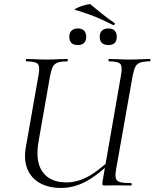

<svg xmlns="http://www.w3.org/2000/svg" viewBox="-20 -916 763 948"><path d="M281 12Q220.2 12 177.2 -12Q134.2 -36 115.6 -80.5Q97 -125 107 -186L170 -544Q178 -587 166.9 -600Q155.9 -613 109.7 -613Q107.8 -613 107.8 -619Q107.8 -625 109.8 -625Q130.3 -625 155.4 -623.5Q180.5 -622 209.2 -622Q238.8 -622 265.8 -623.5Q292.8 -625 312.4 -625Q314.6 -625 314.6 -619Q314.6 -613 312.4 -613Q281.6 -613 264.8 -607Q248 -601 240.6 -586Q233.3 -571 227.4 -542L171 -221Q152.6 -120 189.8 -67.7Q227 -15.4 307.8 -15.4Q358.9 -15.4 409.9 -41.5Q461 -67.6 530.4 -133.4L538.6 -124.6Q463.8 -51.6 404 -19.8Q344.2 12 281 12ZM498 0Q488 0 486.5 -3Q485 -6 486 -19L577 -542Q585 -585 575.2 -599Q565.4 -613 517.8 -613Q515.8 -613 515.8 -619Q515.8 -625 517.8 -625Q538.4 -625 564.4 -623.5Q590.4 -622 619.1 -622Q646.8 -622 673.9 -623.5Q701.1 -625 720.6 -625Q722.6 -625 722.6 -619Q722.6 -613 720.7 -613Q690.6 -613 673.7 -607.5Q656.7 -602 649 -587.5Q641.2 -573 635.4 -544L553.4 -81Q548.4 -52 551.8 -37Q555.2 -22 572.5 -17Q589.9 -12 626.6 -12Q630.6 -12 630.6 -6Q630.6 0 626.6 0Q607.1 0 587.5 -0.5Q568 -1 546.2 -1Q532.7 -1 521.4 -0.5Q510.2 0 498 0ZM515.2 -693.6Q472.4 -693.6 472.4 -735Q472.4 -754.2 483.7 -764.9Q495 -775.6 515.1 -775.6Q535.2 -775.6 545.9 -764.9Q556.6 -754.2 556.6 -735Q556.6 -693.6 515.2 -693.6ZM364.2 -693.6Q322.2 -693.6 322.2 -735Q322.2 -754.2 333.5 -764.9Q344.8 -775.6 364.2 -775.6Q384.2 -775.6 394.9 -764.9Q405.6 -754.2 405.6 -735Q405.6 -693.6 364.2 -693.6ZM538.4 -792.6Q508.6 -807.6 480.3 -820.4Q452 -833.2 420.6 -844.6Q389.2 -856 351.2 -867Q346.2 -868.2 351.3 -871.7Q356.4 -875.2 367.4 -880Q378.4 -884.8 391 -888.6Q403.6 -892.4 413.8 -894.4Q424 -896.4 426.2 -895Q454.8 -871.4 482.2 -849.1Q509.6 -826.8 545.2 -802.4Q549 -801 545.8 -795.8Q542.6 -790.6 538.4 -792.6Z"/></svg>

Font: Cormorant Infant Light
Style: Italic
Weight: 300
Italic angle: -10°
Designer: Christian Thalmann (Catharsis Fonts)
Foundry: Catharsis Fonts
Version: Version 4.001